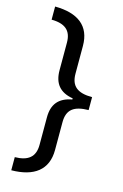

<svg xmlns="http://www.w3.org/2000/svg" viewBox="-131 -773 635 990"><g transform="rotate(15 186.5 -278.0)"><path d="M35 89V159C156 158 226 106 226 0V-149C226 -217 263 -243 340 -244V-313C261 -313 226 -342 226 -408V-556C226 -663 157 -714 35 -715V-645C104 -644 142 -618 142 -551V-404C142 -334 174 -293 245 -281V-275C174 -262 142 -222 142 -152V-5C142 60 105 88 35 89Z"/></g></svg>

Font: Noto Sans Lao SemiCondensed
Style: Regular
Weight: 400
Width: 4
Designer: Monotype Design Team
Foundry: Monotype Imaging Inc.
Version: Version 2.004